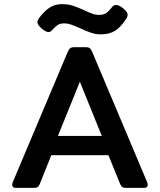

<svg xmlns="http://www.w3.org/2000/svg" viewBox="-20 -908 773 928"><path d="M368 -771Q339 -784 323 -789.5Q307 -795 291 -795Q271 -795 260 -788Q249 -781 232 -763Q225 -753 214 -753Q201 -753 179 -772Q161 -789 161 -800Q161 -811 172 -825Q196 -856 221 -872Q246 -888 280 -888Q309 -888 332 -880.5Q355 -873 386 -859Q409 -848 425.5 -842Q442 -836 459 -836Q479 -836 492 -844Q505 -852 521 -873Q529 -884 541 -884Q555 -884 575 -868Q597 -850 597 -837Q597 -826 587 -813Q562 -775 535 -758.5Q508 -742 466 -742Q443 -742 420.5 -749.5Q398 -757 368 -771ZM39 -15Q39 -21 42 -28L306 -654Q312 -669 319 -674.5Q326 -680 339 -680H394Q408 -680 414.5 -674.5Q421 -669 427 -654L691 -28Q694 -21 694 -15Q694 0 677 0H590Q577 0 571.5 -3.5Q566 -7 561 -18L504 -158H228L172 -18Q167 -7 161.5 -3.5Q156 0 143 0H56Q39 0 39 -15ZM472 -251 366 -513 260 -251Z"/></svg>

Font: Mitr
Style: Regular
Weight: 400
Designer: Thanarat Vachiruckul
Foundry: Cadson Demak
Version: Version 1.003